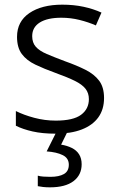

<svg xmlns="http://www.w3.org/2000/svg" viewBox="-20 -563 512 823"><path d="M426 -143Q426 -94 401.5 -60Q377 -26 330.5 -8Q284 10 218 10Q162 10 120 0.5Q78 -9 48 -24V-87Q82 -70 127 -58Q172 -46 219 -46Q294 -46 327.5 -71Q361 -96 361 -138Q361 -164 346.5 -182.5Q332 -201 300.5 -216.5Q269 -232 219 -250Q169 -268 131.5 -286Q94 -304 73.5 -331.5Q53 -359 53 -405Q53 -471 106 -507Q159 -543 247 -543Q296 -543 338 -534Q380 -525 415 -509L391 -454Q359 -468 321 -477.5Q283 -487 243 -487Q183 -487 150.5 -466.5Q118 -446 118 -408Q118 -380 133.5 -362.5Q149 -345 180.5 -331.5Q212 -318 260 -300Q308 -283 346 -264Q384 -245 405 -217Q426 -189 426 -143ZM330 141Q330 187 295 213.5Q260 240 194 240Q178 240 164.5 238.5Q151 237 142 235V190Q152 193 166 194Q180 195 196 195Q233 195 254 183Q275 171 275 143Q275 115 249 102Q223 89 180 86L223 0H270L242 57Q267 61 287.5 71Q308 81 319 98.5Q330 116 330 141Z"/></svg>

Font: Noto Sans Oriya Light
Style: Regular
Weight: 300
Version: Version 2.003